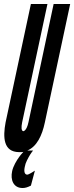

<svg xmlns="http://www.w3.org/2000/svg" viewBox="-20 -755 372 963"><path d="M249 -735 123 -143C113 -95 96 -97 96 -97C87 -100 86 -116 91 -141L218 -735H135L8 -141C-6 -66 -3 7 75 8H79C86 8 92 8 97 7C88 17 80 26 77 31C63 50 46 79 41 103C31 148 48 188 93 188C106 188 117 185 135 176L155 101C138 112 122 121 117 121C107 121 98 112 104 83C106 71 110 60 115 50C127 26 136 12 146 0H117C165 -20 191 -75 205 -141L332 -735Z"/></svg>

Font: League Gothic Condensed Italic
Style: Regular
Weight: 400
Width: 3
Designer: Tyler Finck
Foundry: The League of Moveable Type
Version: Version 1.001;PS 001.001;hotconv 1.0.56;makeotf.lib2.0.21325